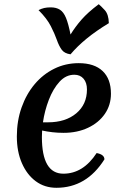

<svg xmlns="http://www.w3.org/2000/svg" viewBox="-20 -877 584 912"><path d="M248 15Q192 15 150 -16Q108 -47 84 -102Q60 -157 60 -229Q60 -303 82.5 -366.5Q105 -430 144.5 -477Q184 -524 237.5 -550.5Q291 -577 354 -577Q428 -577 467.5 -539.5Q507 -502 507 -432Q507 -378 478 -336Q449 -294 398 -270Q347 -246 282 -246Q254 -246 228.5 -249Q203 -252 180 -257Q179 -241 179 -226Q179 -52 281 -52Q375 -52 439 -150Q476 -143 476 -120Q391 15 248 15ZM333 -522Q293 -522 262.5 -488.5Q232 -455 212 -403Q192 -351 184 -296H208Q291 -296 342 -338.5Q393 -381 393 -452Q393 -484 377 -503Q361 -522 333 -522ZM449 -857Q459 -849 477.5 -829Q496 -809 497 -767Q436 -730 391.5 -693.5Q347 -657 315 -619Q286 -623 273 -641Q260 -659 250 -687.5Q240 -716 221.5 -752.5Q203 -789 163 -829Q177 -836 190 -839Q203 -842 221 -842Q247 -842 264.5 -831Q282 -820 293.5 -792Q305 -764 315 -713Q337 -749 367 -783.5Q397 -818 449 -857Z"/></svg>

Font: Merienda Medium
Style: Regular
Weight: 500
Designer: Eduardo Rodriguez Tunni
Foundry: Eduardo Rodriguez Tunni
Version: Version 2.001; ttfautohint (v1.8.4.7-5d5b)